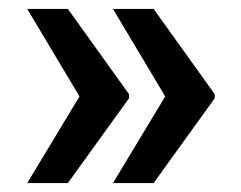

<svg xmlns="http://www.w3.org/2000/svg" viewBox="-20 -471 539 430"><path d="M41 -61H132L269 -251V-260L132 -451H41L158 -255ZM233 -61H324L461 -251V-260L324 -451H233L350 -255Z"/></svg>

Font: Aerodynamic
Style: Regular
Weight: 500
Designer: Google
Version: Version 2.000980; 2014